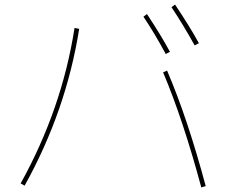

<svg xmlns="http://www.w3.org/2000/svg" viewBox="-20 -816 1040 849"><path d="M614.3 -742.2 629.9 -753.9Q694.3 -656.2 731.4 -586.9L712.9 -577.1Q664.1 -668 614.3 -742.2ZM738.3 -784.2 753.9 -795.9Q821.3 -695.3 859.4 -625L840.8 -615.2Q789.1 -708 738.3 -784.2ZM701.2 -496.1 718.8 -503.9Q809.6 -292 889.6 6.8L870.1 12.7Q789.1 -288.1 701.2 -496.1ZM71.3 -4.9Q253.9 -334 309.6 -692.4L330.1 -688.5Q272.5 -325.2 88.9 4.9Z"/></svg>

Font: Mgen+ 1mn thin
Style: Regular
Weight: 100
Designer: [Source Han Sans]
Ryoko NISHIZUKA  (kana & ideographs); Paul D. Hunt (Latin, Greek & Cyrillic); Wenlong ZHANG  (bopomofo
Version: Version 1.059.20150602